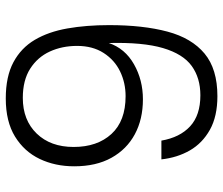

<svg xmlns="http://www.w3.org/2000/svg" viewBox="-74 -696 773 665"><g transform="rotate(-90 312.5 -363.5)"><path d="M158 -191Q169 -127 207.5 -91.5Q246 -56 315 -56Q375 -56 416.5 -86Q458 -116 478.5 -185.5Q499 -255 496 -373Q477 -317 422.5 -286Q368 -255 301 -255Q232 -255 180 -283Q128 -311 98.5 -364Q69 -417 69 -493Q69 -559 94.5 -612.5Q120 -666 172 -698Q224 -730 304 -730Q380 -730 429.5 -703.5Q479 -677 507 -629.5Q535 -582 546.5 -516.5Q558 -451 558 -372Q558 -254 535.5 -170Q513 -86 459.5 -41.5Q406 3 312 3Q242 3 195.5 -23Q149 -49 124 -92.5Q99 -136 93 -191ZM312 -315Q358 -315 397.5 -334Q437 -353 461.5 -391Q486 -429 486 -483Q486 -535 466.5 -577.5Q447 -620 407 -645.5Q367 -671 306 -671Q229 -671 182.5 -623Q136 -575 136 -495Q136 -413 181 -364Q226 -315 312 -315Z"/></g></svg>

Font: Poppins Light
Style: Regular
Weight: 300
Designer: Ninad Kale (Devanagari), Jonny Pinhorn (Latin)
Version: Version 5.002